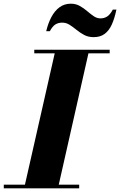

<svg xmlns="http://www.w3.org/2000/svg" viewBox="-64 -1019 650 1039"><path d="M66.5 0 236.5 -750H419L249.5 0ZM-43.5 0V-19.5H364.5V0ZM121.5 -730.5V-750H529.5V-730.5ZM443 -818Q413.5 -818 391.2 -830Q369 -842 350 -857.5Q331 -873 312.5 -884.8Q294 -896.5 272.5 -896.5Q252 -896.5 236.2 -887Q220.5 -877.5 205.5 -850H186Q196 -892.5 213.8 -926.2Q231.5 -960 257.8 -979.5Q284 -999 319.5 -999Q346 -999 367.5 -987Q389 -975 407.2 -959.2Q425.5 -943.5 443 -931.5Q460.5 -919.5 479.5 -919.5Q500 -919.5 516 -929.8Q532 -940 546.5 -967H566Q556 -919.5 541 -886.2Q526 -853 502.2 -835.5Q478.5 -818 443 -818Z"/></svg>

Font: Bodoni Moda 11pt ExtraBold
Style: Italic
Weight: 800
Italic angle: -13°
Version: Version 2.004